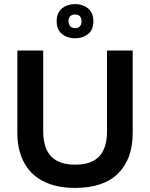

<svg xmlns="http://www.w3.org/2000/svg" viewBox="-20 -908 736 942"><path d="M349 14Q291 14 245.5 1.5Q200 -11 166.5 -34Q133 -57 110.5 -90Q88 -123 76.5 -165Q65 -207 65 -256V-660H192V-262Q192 -208 209.5 -172Q227 -136 261.5 -118Q296 -100 348 -100Q401 -100 435.5 -117.5Q470 -135 487.5 -171.5Q505 -208 505 -262V-660H631V-256Q631 -128 559.5 -57Q488 14 349 14ZM349 -720Q311 -720 284.5 -741Q258 -762 258 -804Q258 -846 284.5 -867Q311 -888 348 -888Q386 -888 412 -866.5Q438 -845 438 -804Q438 -761 411.5 -740.5Q385 -720 349 -720ZM349 -770Q364 -770 372 -779Q380 -788 380 -803Q380 -820 371.5 -828.5Q363 -837 349 -837Q333 -837 324.5 -828.5Q316 -820 316 -805Q316 -788 325 -779Q334 -770 349 -770Z"/></svg>

Font: Bricolage Grotesque 36pt SemiBold
Style: Regular
Weight: 600
Designer: Mathieu Triay
Foundry: Atelier Triay
Version: Version 1.001;gftools[0.9.33.dev8+g029e19f]